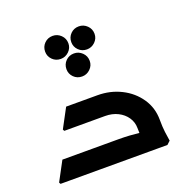

<svg xmlns="http://www.w3.org/2000/svg" viewBox="-110 -702 794 807"><g transform="rotate(-20 286.5 -298.0)"><path d="M411 -110Q411 -136 396.5 -157.5Q382 -179 357 -191.5Q332 -204 300 -204H153V-215L163 -297H300Q357 -297 405 -273Q453 -249 482 -206.5Q511 -164 511 -110ZM27 0 23 -7 69 -93H208V0ZM69 0V-93H320Q345 -93 369.5 -91.5Q394 -90 410 -88Q426 -86 426 -86V0ZM118 -204 114 -211 160 -297H278V-204ZM421 0Q418 -22 414.5 -49.5Q411 -77 411 -110H511Q511 -79 514 -55Q517 -31 520 -14L505 0ZM208 -493Q186 -493 171 -508Q156 -523 156 -544Q156 -566 171 -581Q186 -596 208 -596Q229 -596 244.5 -581Q260 -566 260 -544Q260 -523 244.5 -508Q229 -493 208 -493ZM325 -493Q303 -493 288 -508Q273 -523 273 -544Q273 -566 288 -581Q303 -596 325 -596Q346 -596 361.5 -581Q377 -566 377 -544Q377 -523 361.5 -508Q346 -493 325 -493ZM267 -393Q245 -393 230 -408Q215 -423 215 -444Q215 -466 230 -481Q245 -496 267 -496Q288 -496 303.5 -481Q319 -466 319 -444Q319 -423 303.5 -408Q288 -393 267 -393Z"/></g></svg>

Font: Fustat SemiBold
Style: Regular
Weight: 600
Designer: Mohamed Gaber, Khaled Hosny, Laura Garcia Mut
Foundry: Kief Type Foundry, Alif Type Foundry, Hard Type Foundry
Version: Version 1.007